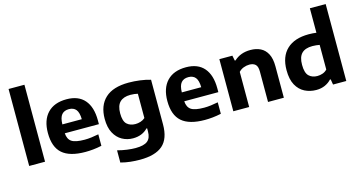

<svg xmlns="http://www.w3.org/2000/svg" viewBox="-100 -1262 3658 1947"><g transform="rotate(-15 1729.0 -289.0)"><path d="M64.5 0V-808H231V0Z M653.5 10.5Q489.5 10.5 411.8 -57.5Q334 -125.5 334 -273Q334 -407.5 404 -481.5Q474 -555.5 604 -555.5Q728 -555.5 792.5 -480.8Q857 -406 857 -267.5V-226.5H499Q503 -164 542 -137.8Q581 -111.5 678 -111.5Q711.5 -111.5 749.2 -116.2Q787 -121 824.5 -128.5V-8Q777.5 2 735.5 6.2Q693.5 10.5 653.5 10.5ZM601.5 -452.5Q552.5 -452.5 526.2 -422Q500 -391.5 498.5 -320H702.5Q701 -391 675.8 -421.8Q650.5 -452.5 601.5 -452.5Z M1166.5 230Q1118.5 230 1067.2 224.5Q1016 219 966 205.5V77.5Q1017.5 91 1066 97.5Q1114.5 104 1154 104Q1242.5 104 1280.5 73.5Q1318.5 43 1318.5 -25.5V-59.5H1311Q1283.5 -30 1244.2 -14Q1205 2 1155.5 2Q1094 2 1042.2 -26.8Q990.5 -55.5 959 -114Q927.5 -172.5 927.5 -262Q927.5 -402.5 1009.8 -479Q1092 -555.5 1256.5 -555.5Q1313.5 -555.5 1374.8 -547.5Q1436 -539.5 1484.5 -524.5V-56.5Q1484.5 94 1406.8 162Q1329 230 1166.5 230ZM1216 -131.5Q1243.5 -131.5 1270.5 -140Q1297.5 -148.5 1318.5 -167V-422Q1303.5 -426 1283.8 -428.5Q1264 -431 1241.5 -431Q1169 -431 1131.2 -393.8Q1093.5 -356.5 1093.5 -276Q1093.5 -194 1127.2 -162.8Q1161 -131.5 1216 -131.5Z M1907.5 10.5Q1743.5 10.5 1665.8 -57.5Q1588 -125.5 1588 -273Q1588 -407.5 1658 -481.5Q1728 -555.5 1858 -555.5Q1982 -555.5 2046.5 -480.8Q2111 -406 2111 -267.5V-226.5H1753Q1757 -164 1796 -137.8Q1835 -111.5 1932 -111.5Q1965.5 -111.5 2003.2 -116.2Q2041 -121 2078.5 -128.5V-8Q2031.5 2 1989.5 6.2Q1947.5 10.5 1907.5 10.5ZM1855.5 -452.5Q1806.5 -452.5 1780.2 -422Q1754 -391.5 1752.5 -320H1956.5Q1955 -391 1929.8 -421.8Q1904.5 -452.5 1855.5 -452.5Z M2207.5 0V-547H2344L2355 -492.5H2363Q2430.5 -555.5 2535 -555.5Q2594.5 -555.5 2640.2 -532.8Q2686 -510 2712 -460.2Q2738 -410.5 2738 -329.5V0H2572V-320Q2572 -373.5 2549.2 -394.2Q2526.5 -415 2486 -415Q2456 -415 2425.5 -403.5Q2395 -392 2374 -368.5V0Z M3078 9.5Q3012 9.5 2957 -18.5Q2902 -46.5 2869.2 -106.2Q2836.5 -166 2836.5 -262Q2836.5 -404.5 2917 -480.5Q2997.5 -556.5 3147 -556.5Q3168.5 -556.5 3189.2 -555Q3210 -553.5 3227.5 -551V-808H3393.5V0H3254.5L3245 -57H3237Q3210 -27 3169.8 -8.8Q3129.5 9.5 3078 9.5ZM3124.5 -124.5Q3152.5 -124.5 3180 -134Q3207.5 -143.5 3227.5 -165V-423.5Q3212.5 -426.5 3192.5 -428.8Q3172.5 -431 3152.5 -431Q3077 -431 3039.8 -393.5Q3002.5 -356 3002.5 -274Q3002.5 -190 3036 -157.2Q3069.5 -124.5 3124.5 -124.5Z"/></g></svg>

Font: Encode Sans SemiExpanded SemiExpanded
Style: Bold
Weight: 700
Width: 6
Designer: Multiple Designers
Foundry: Impallari Type
Version: Version 3.000; ttfautohint (v1.8.3) -l 8 -r 50 -G 200 -x 14 